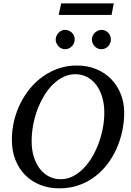

<svg xmlns="http://www.w3.org/2000/svg" viewBox="-20 -1062 750 1099"><path d="M577.1 -417Q577.1 -466.8 564.7 -507.3Q552.2 -547.9 530 -576.9Q507.8 -606 477.3 -621.6Q446.8 -637.2 411.1 -637.2Q374.5 -637.2 341.8 -621.1Q309.1 -605 281.2 -577.1Q253.4 -549.3 231.2 -512Q209 -474.6 193.4 -432.1Q177.7 -389.6 169.4 -344Q161.1 -298.3 161.1 -253.9Q161.1 -203.1 174.1 -162.8Q187 -122.6 209.2 -94.5Q231.4 -66.4 261.7 -51.3Q292 -36.1 327.1 -36.1Q363.8 -36.1 396.5 -52.5Q429.2 -68.8 457 -97.2Q484.9 -125.5 507.1 -162.8Q529.3 -200.2 544.9 -242.7Q560.5 -285.2 568.8 -329.8Q577.1 -374.5 577.1 -417ZM690.9 -417Q690.9 -364.3 679.7 -311.8Q668.5 -259.3 647 -210.9Q625.5 -162.6 593.8 -121.3Q562 -80.1 520.8 -49.3Q479.5 -18.6 429 -1.2Q378.4 16.1 319.8 16.1Q259.8 16.1 210 -3.7Q160.2 -23.4 124 -60.1Q87.9 -96.7 67.9 -147.9Q47.9 -199.2 47.9 -262.2Q47.9 -315.9 60.1 -368.2Q72.3 -420.4 95.5 -467.8Q118.7 -515.1 151.6 -555.2Q184.6 -595.2 225.8 -624.5Q267.1 -653.8 316.2 -670.4Q365.2 -687 419.9 -687Q481.9 -687 532.2 -665.8Q582.5 -644.5 617.7 -607.9Q652.8 -571.3 671.9 -522Q690.9 -472.7 690.9 -417ZM407.7 -836.4Q407.7 -825.2 403.3 -814.9Q398.9 -804.7 391.4 -796.9Q383.8 -789.1 373.8 -784.7Q363.8 -780.3 352.5 -780.3Q341.8 -780.3 332 -784.7Q322.3 -789.1 314.9 -796.9Q307.6 -804.7 303.2 -814.5Q298.8 -824.2 298.8 -835.4Q298.8 -846.2 303.2 -856.2Q307.6 -866.2 314.9 -874Q322.3 -881.8 332 -886.5Q341.8 -891.1 352.5 -891.1Q363.8 -891.1 373.8 -886.7Q383.8 -882.3 391.4 -875Q398.9 -867.7 403.3 -857.7Q407.7 -847.7 407.7 -836.4ZM614.7 -836.4Q614.7 -825.2 610.6 -814.9Q606.4 -804.7 599.1 -796.9Q591.8 -789.1 581.8 -784.7Q571.8 -780.3 560.5 -780.3Q549.3 -780.3 539.3 -784.7Q529.3 -789.1 522 -796.9Q514.6 -804.7 510.3 -814.9Q505.9 -825.2 505.9 -836.4Q505.9 -846.7 510.5 -856.7Q515.1 -866.7 522.7 -874.3Q530.3 -881.8 540.3 -886.5Q550.3 -891.1 560.5 -891.1Q571.8 -891.1 581.8 -886.7Q591.8 -882.3 599.1 -875Q606.4 -867.7 610.6 -857.7Q614.7 -847.7 614.7 -836.4ZM618.7 -976.6H315.9L330.1 -1042.5H631.3Z"/></svg>

Font: Charis SIL Eur
Style: Italic
Weight: 400
Italic angle: -11°
Foundry: SIL International
Version: Version 5.000